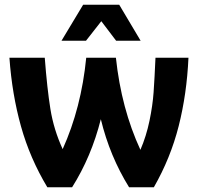

<svg xmlns="http://www.w3.org/2000/svg" viewBox="-20 -795 840 815"><path d="M780 -550Q773 -396 738.5 -260Q704 -124 633 0H528Q446 -132 408 -289Q368 -130 286 0H181Q107 -123 69 -259Q31 -395 20 -550H170Q180 -419 194 -332Q208 -245 246 -162Q325 -337 346 -550H472Q495 -334 576 -159Q601 -217 614.5 -282Q628 -347 632 -403.5Q636 -460 640 -550ZM333 -775H486L577 -622H473L410 -705L345 -622H241Z"/></svg>

Font: Krub
Style: Bold
Weight: 700
Version: Version 1.000; ttfautohint (v1.6)